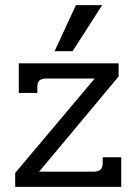

<svg xmlns="http://www.w3.org/2000/svg" viewBox="-20 -726 530 746"><path d="M275 -706H377L262 -527H192ZM39 -54 348 -421H162Q142 -421 133.5 -413.5Q125 -406 125 -387V-365H53V-480H441V-429L132 -59H342Q362 -59 370.5 -67Q379 -75 379 -93V-115H451V0H39Z"/></svg>

Font: Pridi Light
Style: Regular
Weight: 300
Designer: Katatrad Team
Foundry: CadsonDemak
Version: Version 1.003